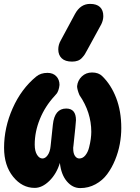

<svg xmlns="http://www.w3.org/2000/svg" viewBox="-20 -963 721 991"><path d="M394 7.8Q354.5 7.8 325 -27.1Q295.4 -62 289.1 -122.1Q272 -65.9 234.9 -29.5Q197.8 6.8 159.2 6.8Q94.2 6.8 47.6 -51Q1 -108.9 1 -200.2Q1 -304.2 45.4 -404.3Q89.8 -504.4 167 -567.9Q189.9 -586.9 225.1 -586.9Q253.9 -586.9 270.5 -569.3Q287.1 -551.8 287.1 -524.9Q285.6 -509.3 281.5 -497.8Q277.3 -486.3 273.4 -481Q269.5 -475.6 261.2 -466.8Q212.9 -414.6 186 -348.9Q159.2 -283.2 159.2 -216.8Q159.2 -183.1 171.1 -164.1Q183.1 -145 199.2 -145Q213.9 -145 226.1 -162.1Q238.3 -179.2 241.2 -209L252.9 -319.8Q261.7 -402.8 321.8 -402.8Q372.1 -402.8 372.1 -342.8Q372.1 -331.1 358.9 -209Q358.9 -208 358.4 -205.6Q357.9 -203.1 357.9 -202.1V-195.8Q357.9 -171.4 366.9 -158.2Q376 -145 389.2 -145Q407.2 -145 420.4 -161.1Q433.6 -177.2 439.7 -201.4Q445.8 -225.6 448.5 -245.8Q451.2 -266.1 451.2 -282.2Q451.2 -383.3 390.1 -472.2Q377.9 -501.5 377.9 -518.1Q380.9 -547.9 402.3 -568.4Q423.8 -588.9 455.1 -588.9Q488.8 -588.9 507.8 -569.8Q553.2 -525.9 579.6 -457.5Q606 -389.2 606 -301.8Q606 -261.7 598.4 -220Q590.8 -178.2 574 -137.2Q557.1 -96.2 533.2 -64Q509.3 -31.7 473.1 -12Q437 7.8 394 7.8ZM502.9 -837.9 429.2 -703.1Q421.9 -689 417.2 -681.9Q412.6 -674.8 403.3 -664.6Q394 -654.3 381.3 -649.7Q368.7 -645 352.1 -645Q316.4 -645 298.6 -662.1Q280.8 -679.2 280.8 -708Q280.8 -732.4 293.9 -754.9L367.2 -891.1Q395.5 -942.9 444.8 -942.9Q479 -942.9 496.1 -926.5Q513.2 -910.2 513.2 -879.9Q513.2 -859.4 502.9 -837.9Z"/></svg>

Font: BPreplay
Style: Bold Italic
Weight: 700
Italic angle: -6°
Designer: Magenta/George Triantafyllakos
Foundry: Magenta/George Triantafyllakos
Version: Version 1.00